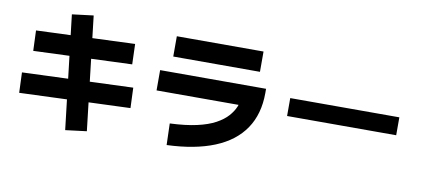

<svg xmlns="http://www.w3.org/2000/svg" viewBox="-77 -1078 3154 1435"><g transform="rotate(10 1500.0 -360.5)"><path d="M874 -645 879 -491 133 -462 127 -616ZM917 -321 923 -167 84 -135 78 -289ZM632 60 471 80 370 -781 532 -801Z M1833 -485V-331H1092V-485ZM1829 -756V-602H1171V-756ZM1237 58 1232 -105Q1351 -110 1435.5 -129Q1520 -148 1575 -178Q1630 -208 1662 -244Q1694 -280 1709.5 -317.5Q1725 -355 1729 -390.5Q1733 -426 1733 -453V-485H1896V-453Q1896 -293 1820.5 -181.5Q1745 -70 1597.5 -10Q1450 50 1237 58Z M2914 -448V-312H2086V-448Z"/></g></svg>

Font: Murecho Thin ExtraBold
Style: Regular
Weight: 800
Version: Version 1.010